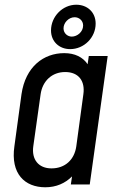

<svg xmlns="http://www.w3.org/2000/svg" viewBox="-20 -781 508 813"><path d="M277 -573C336 -573 385 -622 385 -681C385 -730 349 -761 303 -761C245 -761 196 -711 196 -652C196 -605 231 -573 277 -573ZM296 -708C315 -708 332 -694 332 -673C332 -646 307 -626 284 -626C266 -626 249 -640 249 -661C249 -685 271 -708 296 -708ZM356 -544 351 -509C331 -539 297 -556 252 -556C165 -556 88 -499 71 -382L41 -162C24 -45 85 12 172 12C218 12 256 -5 285 -34L280 0H360L436 -544ZM333 -382 303 -161C295 -105 256 -68 198 -68C143 -68 113 -106 121 -162L152 -382C160 -438 200 -476 256 -476C313 -476 341 -438 333 -382Z"/></svg>

Font: Mohave
Style: Italic
Weight: 400
Italic angle: -8°
Designer: Gumpita Rahayu
Foundry: Tokotype
Version: Version 2.002;PS 002.002;hotconv 1.0.88;makeotf.lib2.5.64775